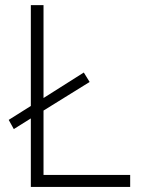

<svg xmlns="http://www.w3.org/2000/svg" viewBox="-20 -734 553 754"><path d="M491.2 0V-46.9H150.9V-299.8L332 -412.1L309.1 -449.2L150.9 -349.1V-713.9H101.1V-317.9L14.2 -263.2L34.2 -227.1L101.1 -269V0Z"/></svg>

Font: Open Sans 300
Style: Regular
Weight: 300
Foundry: Ascender Corporation
Version: Version 1.100;PS 001.100;hotconv 1.0.88;makeotf.lib2.5.64775